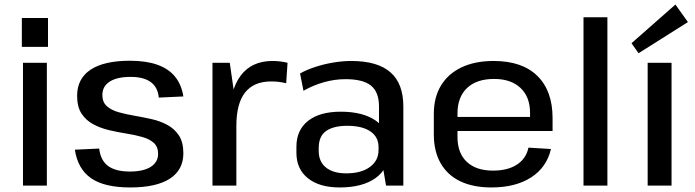

<svg xmlns="http://www.w3.org/2000/svg" viewBox="-20 -816 3053 844"><path d="M186 -540V0H81V-540ZM191 -737V-610H76V-737Z M552 8Q439 8 380.5 -32.5Q322 -73 309 -158L416 -163Q422 -111 455 -86.5Q488 -62 551 -62Q610 -62 642.5 -82.5Q675 -103 675 -140Q675 -171 656 -188Q637 -205 605 -214Q573 -223 535 -229Q497 -235 459 -244Q421 -253 389.5 -270Q358 -287 338.5 -316.5Q319 -346 319 -395Q319 -470 378 -509.5Q437 -549 552 -549Q622 -549 671.5 -531.5Q721 -514 749.5 -479Q778 -444 786 -392L678 -387Q674 -432 643 -455Q612 -478 554 -478Q495 -478 462.5 -457.5Q430 -437 430 -398Q430 -367 449.5 -349.5Q469 -332 500.5 -323Q532 -314 570 -307.5Q608 -301 646 -292.5Q684 -284 715.5 -267Q747 -250 766.5 -220.5Q786 -191 786 -142Q786 -69 726.5 -30.5Q667 8 552 8Z M914 -540H990L1019 -339V0H914ZM989 -292Q989 -418 1037.5 -483Q1086 -548 1178 -548Q1194 -548 1211 -546Q1228 -544 1244 -540L1238 -450Q1207 -458 1172 -458Q1096 -458 1057.5 -409.5Q1019 -361 1019 -262Z M1646 -182V-348Q1646 -411 1611 -439.5Q1576 -468 1499 -468Q1451 -468 1403.5 -454.5Q1356 -441 1314 -417L1299 -493Q1327 -509 1365 -521.5Q1403 -534 1444.5 -541Q1486 -548 1524 -548Q1639 -548 1696 -498.5Q1753 -449 1753 -348V0H1677ZM1473 8Q1384 8 1333.5 -32.5Q1283 -73 1283 -144V-171Q1283 -244 1334 -284.5Q1385 -325 1478 -325Q1575 -325 1631.5 -286Q1688 -247 1688 -175V-147Q1688 -74 1630.5 -33Q1573 8 1473 8ZM1502 -54Q1568 -54 1606 -82Q1644 -110 1644 -156V-170Q1644 -214 1608 -238.5Q1572 -263 1506 -263Q1447 -263 1414 -240.5Q1381 -218 1381 -165V-153Q1381 -105 1413 -79.5Q1445 -54 1502 -54Z M2140 8Q2060 8 2003.5 -19Q1947 -46 1917 -98.5Q1887 -151 1887 -225V-315Q1887 -388 1918.5 -440Q1950 -492 2009 -520Q2068 -548 2150 -548Q2275 -548 2342 -482.5Q2409 -417 2409 -297V-240H1971V-302H2326L2310 -278V-320Q2310 -390 2268 -429.5Q2226 -469 2152 -469Q2075 -469 2033 -429Q1991 -389 1991 -317V-214Q1991 -143 2032 -104.5Q2073 -66 2147 -66Q2212 -66 2252.5 -92.5Q2293 -119 2303 -167L2402 -161Q2383 -80 2314.5 -36Q2246 8 2140 8Z M2650 -740V0H2545V-740Z M2932 -540V0H2827V-540ZM3004 -719 2787 -582 2756 -626 2949 -796Z"/></svg>

Font: Pathway Extreme Medium
Style: Regular
Weight: 500
Designer: Eduardo Rodriguez Tunni
Foundry: Eduardo Rodriguez Tunni
Version: Version 1.001;gftools[0.9.26]